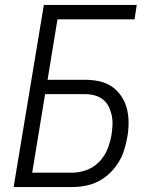

<svg xmlns="http://www.w3.org/2000/svg" viewBox="-20 -755 640 775"><path d="M35 0 157 -735H532L523 -677H212L172 -433H323Q352 -433 380.5 -427Q409 -421 431.5 -405.5Q454 -390 469.5 -367Q485 -344 492 -317Q499 -290 499 -260.5Q499 -231 494 -202Q489 -175 481 -149Q473 -123 458 -99Q443 -75 422 -55Q401 -35 376 -22.5Q351 -10 324 -5Q297 0 271 0ZM271 -58Q300 -58 329 -68.5Q358 -79 380 -101.5Q402 -124 413.5 -152.5Q425 -181 430 -210Q433 -230 434 -250Q435 -270 431 -289Q427 -308 418.5 -325Q410 -342 395.5 -353.5Q381 -365 362 -370Q343 -375 323 -375H162L110 -58Z"/></svg>

Font: Iosevka Curly Light Extended
Style: Italic
Weight: 300
Width: 7
Italic angle: -9°
Monospace: yes
Designer: Belleve Invis
Foundry: Belleve Invis
Version: Version 11.1.0; ttfautohint (v1.8.3)